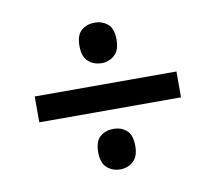

<svg xmlns="http://www.w3.org/2000/svg" viewBox="-60 -629 680 607"><g transform="rotate(-10 280.0 -325.5)"><path d="M280 -431Q255 -431 237.5 -446.5Q220 -462 220 -496Q220 -532 237.5 -546.5Q255 -561 280 -561Q304 -561 321.5 -546.5Q339 -532 339 -496Q339 -462 321.5 -446.5Q304 -431 280 -431ZM53 -364H508V-281H53ZM280 -90Q255 -90 237.5 -105.5Q220 -121 220 -155Q220 -191 237.5 -205.5Q255 -220 280 -220Q304 -220 321.5 -205.5Q339 -191 339 -155Q339 -121 321.5 -105.5Q304 -90 280 -90Z"/></g></svg>

Font: Noto Sans Gurmukhi UI Medium
Style: Regular
Weight: 500
Designer: Jelle Bosma - Monotype Design Team
Foundry: Monotype Imaging Inc.
Version: Version 2.004; ttfautohint (v1.8.4.7-5d5b)